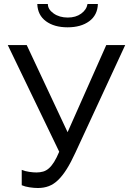

<svg xmlns="http://www.w3.org/2000/svg" viewBox="-20 -936 663 963"><path d="M170 7Q151 7 128 3.5Q105 0 89 -7V-84Q106 -77 126.5 -74Q147 -71 163 -71Q181 -71 196.5 -75.5Q212 -80 225.5 -92Q239 -104 251.5 -124Q264 -144 277 -175L19 -710H114L319 -273L513 -710H608L358 -170Q336 -122 315 -88.5Q294 -55 272 -33.5Q250 -12 225 -2.5Q200 7 170 7ZM319 -799Q252 -799 210.5 -829.5Q169 -860 167 -916H220Q220 -889 249 -868.5Q278 -848 320 -848Q360 -848 387 -867.5Q414 -887 419 -916H471Q469 -860 427.5 -829.5Q386 -799 319 -799Z"/></svg>

Font: Boldmen Medium
Style: Regular
Weight: 400
Designer: Matt McInerney, Pablo Impallari, Rodrigo Fuenzalida
Foundry: LIVING CONCEPT
Version: Version 1.000